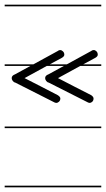

<svg xmlns="http://www.w3.org/2000/svg" viewBox="-20 -562 453 821"><path d="M372 -345H371Q376 -348 381 -348Q387 -348 392.5 -342.5Q398 -337 398 -328Q398 -321 388 -315L336 -287H413V-280H323L228 -228Q262 -210 298.5 -191.5Q335 -173 370 -155Q380 -148 380 -141Q380 -132 374.5 -127Q369 -122 364 -122Q360 -122 356 -124L188 -209Q182 -210 177.5 -216Q173 -222 173 -228Q173 -234 177 -238Q181 -242 187 -244L253 -280H180L85 -228Q120 -210 156.5 -191.5Q193 -173 227 -155Q238 -148 238 -141Q238 -132 232 -127Q226 -122 222 -122Q217 -122 213 -124L45 -209Q39 -210 34.5 -216Q30 -222 30 -228Q30 -234 34 -238Q38 -242 44 -244L110 -280H0V-287H123L229 -345H228Q233 -348 238 -348Q243 -348 249 -342.5Q255 -337 255 -328Q255 -321 245 -315L193 -287H266ZM413 -14H0V-21H413ZM413 -535H0V-542H413ZM413 239H0V232H413Z"/></svg>

Font: Gruenewald VA 1. Klasse
Style: Regular
Weight: 400
Designer: Peter Wiegel
Foundry: Peter Wiegel, nach dem Schriftentwurf von Dr. H. Gr¸newald
Version: Version 0.007